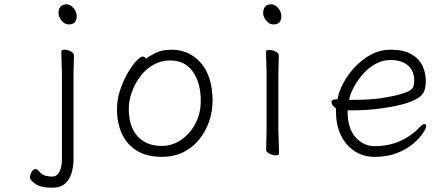

<svg xmlns="http://www.w3.org/2000/svg" viewBox="-20 -716 2040 896"><path d="M301 -602Q282 -602 267.5 -619.5Q253 -637 253 -655Q253 -674 262.5 -685Q272 -696 291 -696Q308 -696 323 -678.5Q338 -661 338 -641Q338 -602 301 -602ZM269 -364Q269 -374 268.5 -396Q268 -418 267 -441Q266 -464 266 -475Q266 -484 281 -484Q295 -484 310 -476.5Q325 -469 325 -457Q325 -449 324.5 -431.5Q324 -414 323.5 -395Q323 -376 323 -364V30Q323 58 315 88Q307 118 285.5 139Q264 160 222 160Q171 160 145.5 142.5Q120 125 120 112Q120 99 128 86Q136 73 146 73Q154 73 161 82Q176 100 192.5 104Q209 108 222 108Q241 108 251 95Q261 82 265 64Q269 46 269 31Z M661 -442Q681 -457 709.5 -470.5Q738 -484 780 -484Q865 -484 918.5 -421Q972 -358 972 -245Q972 -197 956.5 -151Q941 -105 911 -67Q881 -29 837 -6.5Q793 16 735 16Q635 16 580.5 -44Q526 -104 526 -207Q526 -252 540.5 -295.5Q555 -339 575.5 -374.5Q596 -410 615.5 -431Q635 -452 645 -452Q656 -452 661 -442ZM735 -35Q784 -35 825.5 -63.5Q867 -92 892 -139.5Q917 -187 917 -245Q917 -329 880 -381.5Q843 -434 774 -434Q732 -434 696.5 -414Q661 -394 635.5 -360.5Q610 -327 595.5 -287Q581 -247 581 -208Q581 -125 622 -80Q663 -35 735 -35Z M1256 -602Q1237 -602 1222.5 -619.5Q1208 -637 1208 -655Q1208 -674 1217.5 -685Q1227 -696 1246 -696Q1263 -696 1278 -678.5Q1293 -661 1293 -641Q1293 -602 1256 -602ZM1224 -368Q1224 -378 1223.5 -399Q1223 -420 1222 -442Q1221 -464 1221 -475Q1221 -483 1236 -483Q1250 -483 1265.5 -475.5Q1281 -468 1281 -457Q1281 -449 1280.5 -432.5Q1280 -416 1279.5 -398Q1279 -380 1279 -368V-105Q1279 -99 1280 -78Q1281 -57 1281.5 -34Q1282 -11 1282 1Q1282 9 1267 9Q1254 9 1238 1.5Q1222 -6 1222 -17Q1222 -25 1222.5 -43.5Q1223 -62 1223.5 -80Q1224 -98 1224 -105Z M1602 -201V-198Q1602 -116 1639.5 -75Q1677 -34 1728 -34Q1793 -34 1846.5 -57.5Q1900 -81 1940 -124Q1952 -137 1961 -137Q1969 -137 1969 -127Q1969 -118 1954 -95Q1939 -72 1909.5 -46.5Q1880 -21 1834.5 -2.5Q1789 16 1728 16Q1677 16 1636.5 -9.5Q1596 -35 1572 -82.5Q1548 -130 1548 -195V-210Q1527 -224 1527 -240Q1527 -252 1544 -252Q1546 -252 1550.5 -252.5Q1555 -253 1555 -253Q1561 -289 1582.5 -329Q1604 -369 1637 -404Q1670 -439 1712 -461.5Q1754 -484 1803 -484Q1864 -484 1900 -463Q1936 -442 1951.5 -409Q1967 -376 1967 -340Q1967 -311 1960 -292Q1953 -273 1932.5 -259.5Q1912 -246 1872 -233Q1827 -220 1762 -210.5Q1697 -201 1614 -201ZM1630 -250Q1706 -250 1759.5 -258Q1813 -266 1847 -276Q1878 -285 1891.5 -293Q1905 -301 1909 -312Q1913 -323 1913 -341Q1913 -385 1884 -410.5Q1855 -436 1802 -436Q1765 -436 1732 -417.5Q1699 -399 1673.5 -370Q1648 -341 1631 -309Q1614 -277 1609 -250Z"/></svg>

Font: Moon Stars Kai HW Light
Style: Regular
Weight: 300
Designer: GuiWonder
Version: Version 1.101